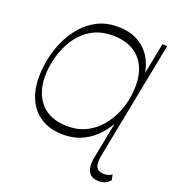

<svg xmlns="http://www.w3.org/2000/svg" viewBox="-164 -863 1074 1192"><g transform="rotate(20 373.0 -267.0)"><path d="M318 8Q236 8 177 -26.5Q118 -61 86.5 -125Q55 -189 55 -278Q55 -336 68 -399.5Q81 -463 108.5 -523Q136 -583 178 -631.5Q220 -680 277.5 -709Q335 -738 409 -738Q492 -738 550.5 -703.5Q609 -669 640.5 -605.5Q672 -542 672 -453Q672 -395 659 -331.5Q646 -268 619 -208Q592 -148 550 -99Q508 -50 450 -21Q392 8 318 8ZM328 -50Q401 -50 458.5 -82Q516 -114 556.5 -169Q597 -224 618 -292Q639 -360 639 -432Q639 -506 611.5 -561Q584 -616 530 -646Q476 -676 397 -676Q331 -676 280 -652Q229 -628 193 -587.5Q157 -547 134 -497Q111 -447 100 -394.5Q89 -342 89 -295Q89 -184 150 -117Q211 -50 328 -50ZM627 204Q586 204 567.5 185.5Q549 167 546 138Q543 109 549 76L606 -215L613 -243L656 -462L658 -485L706 -730H738L584 59Q581 80 582 101.5Q583 123 596.5 137Q610 151 643 151Q656 151 669 147Q682 143 692 135L699 170Q686 187 667.5 195.5Q649 204 627 204Z"/></g></svg>

Font: Savate ExtraLight
Style: Italic
Weight: 200
Italic angle: -11°
Designer: Max Esnée
Foundry: Plomb Type
Version: Version 2.000